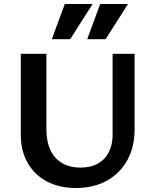

<svg xmlns="http://www.w3.org/2000/svg" viewBox="-20 -927 773 960"><path d="M359 13Q277 13 215 -19.5Q153 -52 118.5 -112Q84 -172 84 -254V-658H212V-281Q212 -220 232 -177Q252 -134 290.5 -111.5Q329 -89 382 -89Q434 -89 470 -109.5Q506 -130 524.5 -167Q543 -204 543 -252V-658H653V-281Q653 -192 616.5 -126Q580 -60 514 -23.5Q448 13 359 13ZM239 -731 304 -907H443L331 -731ZM416 -731 481 -907H620L508 -731Z"/></svg>

Font: Ysabeau
Style: Bold
Weight: 700
Designer: Christian Thalmann (Catharsis Fonts)
Version: Version 2.000;gftools[0.9.27.dev2+g8671c4b]